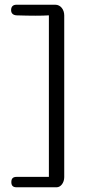

<svg xmlns="http://www.w3.org/2000/svg" viewBox="-20 -688 360 813"><path d="M252 -623C252 -647 237 -668 214 -668H50C35 -668 27 -660 27 -645C27 -632 35 -624 50 -623C111 -621 157 -621 187 -623V61H50C35 61 28 68 28 83C28 98 35 105 50 105H220C237 105 252 86 252 62Z"/></svg>

Font: GFS Philostratos
Style: Regular
Weight: 400
Designer: George D. Matthiopoulos
Foundry: George D. Matthiopoulos
Version: Version 1.000